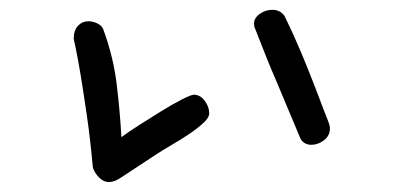

<svg xmlns="http://www.w3.org/2000/svg" viewBox="-20 -315 845 393"><path d="M130.9 -235.4Q130.9 -252.9 139.6 -262.2Q148.4 -271.5 161.1 -271.5Q169.9 -271.5 179.2 -267.1Q188.5 -262.7 191.4 -254.9Q211.9 -199.2 218.8 -143.1Q225.6 -86.9 228.5 -34.2Q241.2 -43.9 264.2 -58.6Q287.1 -73.2 310.1 -87.4Q333 -101.6 352.1 -111.3Q371.1 -121.1 377 -121.1Q389.6 -121.1 398.9 -108.9Q408.2 -96.7 408.2 -83Q408.2 -74.2 396 -63Q383.8 -51.8 366.2 -40Q348.6 -28.3 330.1 -17.6Q311.5 -6.8 299.8 1L228.5 47.9Q214.8 57.6 203.1 57.6Q195.3 57.6 189.5 53.7Q183.6 49.8 179.2 44.4Q174.8 39.1 172.4 33.7Q169.9 28.3 169.9 26.4Q165 -28.3 158.2 -75.7Q151.4 -123 145.5 -158.7Q139.6 -194.3 135.3 -214.8Q130.9 -235.4 130.9 -235.4ZM502 -256.8Q500 -259.8 500 -266.6Q500 -278.3 511.7 -286.6Q523.4 -294.9 537.1 -294.9Q553.7 -294.9 562.5 -282.2Q581.1 -244.1 596.2 -208Q611.3 -171.9 622.6 -142.6Q633.8 -113.3 641.6 -92.8Q649.4 -72.3 652.3 -65.4Q655.3 -57.6 655.3 -52.7Q655.3 -37.1 643.1 -27.8Q630.9 -18.6 617.2 -18.6Q609.4 -18.6 603 -22.5Q596.7 -26.4 593.8 -34.2L545.9 -148.4Q535.2 -172.9 524.9 -198.7Q514.6 -224.6 502 -256.8Z"/></svg>

Font: Hi Melody
Style: Regular
Weight: 400
Designer: YoonDesign Inc.
Foundry: YoonDesign Inc.
Version: Version 3.00